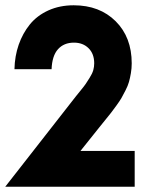

<svg xmlns="http://www.w3.org/2000/svg" viewBox="-35 -710 572 730"><path d="M477.1 0H-15.1L253.9 -344.2Q254.9 -345.7 270.5 -364.7Q286.1 -383.8 290.8 -390.9Q295.4 -397.9 305.7 -414.1Q315.9 -430.2 319.6 -443.1Q323.2 -456.1 323.2 -469.2Q323.2 -505.4 301.8 -526.6Q280.3 -547.9 246.1 -547.9Q208 -547.9 185.5 -522.9Q163.1 -498 161.1 -446.8H20Q21 -496.6 36.1 -540Q51.3 -583.5 78.6 -617.2Q106 -650.9 148.9 -670.4Q191.9 -689.9 245.1 -689.9Q343.8 -689.9 404.8 -629.2Q465.8 -568.4 465.8 -469.2Q465.8 -450.2 462.6 -431.6Q459.5 -413.1 455.3 -398.4Q451.2 -383.8 442.1 -366.2Q433.1 -348.6 426.8 -337.4Q420.4 -326.2 407.2 -308.1Q394 -290 387.2 -281.2Q380.4 -272.5 364.7 -253.2Q349.1 -233.9 342.8 -226.1L271 -136.2H477.1Z"/></svg>

Font: Glacial Indifference
Style: Bold
Weight: 700
Version: Version 1.001